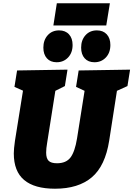

<svg xmlns="http://www.w3.org/2000/svg" viewBox="-20 -1134 812 1169"><path d="M772 -710 756 -610 692 -581 645 -279Q621 -124 539 -54.5Q457 15 315 15Q190 15 127 -38Q64 -91 64 -200Q64 -227 71 -276L120 -582L68 -605L84 -705L391 -710L375 -610L317 -581L267 -264Q261 -230 261 -205Q261 -170 276 -155Q291 -140 327 -140Q383 -140 409.5 -175.5Q436 -211 449 -291L495 -581L443 -605L459 -705ZM244 -844Q244 -890 270.5 -919.5Q297 -949 340 -949Q378 -949 400 -925Q422 -901 422 -860Q422 -813 394.5 -784Q367 -755 325 -755Q287 -755 265.5 -779Q244 -803 244 -844ZM474 -844Q474 -890 500.5 -919.5Q527 -949 570 -949Q608 -949 630 -925Q652 -901 652 -860Q652 -813 624.5 -784Q597 -755 555 -755Q517 -755 495.5 -779Q474 -803 474 -844ZM326 -1114H649L627 -979H305Z"/></svg>

Font: Bitter Pro Black
Style: Italic
Weight: 900
Italic angle: -9°
Designer: Sol Matas, and Bitter project Authors
Foundry: Sol Matas
Version: Version 1.010